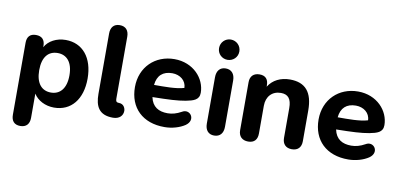

<svg xmlns="http://www.w3.org/2000/svg" viewBox="-80 -977 2981 1426"><g transform="rotate(10 1410.5 -264.0)"><path d="M129 188C174 188 198 161 198 115V-68C227 -21 285 10 352 10C480 10 561 -88 561 -245C561 -403 479 -500 352 -500C283 -500 223 -468 196 -418V-427C196 -473 173 -498 128 -498C83 -498 61 -473 61 -427V115C61 161 83 188 129 188ZM310 -96C241 -96 196 -145 196 -245C196 -346 241 -394 310 -394C377 -394 424 -346 424 -245C424 -145 377 -96 310 -96Z M871 -56C871 -74 860 -108 821 -108C795 -108 797 -125 797 -148V-603C797 -649 774 -678 728 -678C683 -678 660 -649 660 -603V-148C660 -55 690 8 796 8C845 8 871 -21 871 -56Z M1186 10C1242 10 1299 -7 1338 -33C1408 -81 1351 -160 1293 -124C1257 -104 1224 -95 1190 -95C1123 -95 1074 -122 1059 -194C1182 -196 1247 -199 1307 -210C1362 -221 1407 -232 1407 -287C1407 -395 1315 -500 1172 -500C1027 -500 918 -396 918 -245C918 -89 1020 11 1186 10ZM1055 -285C1062 -357 1104 -394 1174 -394C1233 -394 1280 -357 1281 -302C1221 -284 1134 -285 1055 -285Z M1559 8C1603 8 1628 -21 1628 -70V-419C1628 -469 1602 -498 1559 -498C1516 -498 1491 -469 1491 -419V-70C1491 -21 1516 8 1559 8ZM1559 -563C1601 -563 1636 -595 1636 -639C1636 -683 1601 -716 1559 -716C1518 -716 1483 -683 1483 -639C1483 -595 1518 -563 1559 -563Z M1816 8C1862 8 1885 -19 1885 -65V-274C1885 -344 1928 -390 1994 -390C2048 -390 2074 -360 2074 -289V-65C2074 -19 2100 8 2145 8C2191 8 2216 -19 2216 -65V-296C2216 -434 2160 -500 2043 -500C1973 -500 1914 -471 1881 -417V-427C1881 -473 1859 -498 1814 -498C1770 -498 1743 -473 1743 -427V-65C1743 -19 1770 8 1816 8Z M2571 10C2627 10 2684 -7 2723 -33C2793 -81 2736 -160 2678 -124C2642 -104 2609 -95 2575 -95C2508 -95 2459 -122 2444 -194C2567 -196 2632 -199 2692 -210C2747 -221 2792 -232 2792 -287C2792 -395 2700 -500 2557 -500C2412 -500 2303 -396 2303 -245C2303 -89 2405 11 2571 10ZM2440 -285C2447 -357 2489 -394 2559 -394C2618 -394 2665 -357 2666 -302C2606 -284 2519 -285 2440 -285Z"/></g></svg>

Font: SN Pro
Style: Bold
Weight: 700
Designer: Tobias Whetton
Foundry: Supernotes
Version: Version 1.003;Glyphs 3.3 (3324)